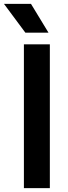

<svg xmlns="http://www.w3.org/2000/svg" viewBox="-50 -968 349 988"><path d="M73 0V-740H206.5V0ZM80.5 -800 -29.5 -948H109.5L199.5 -800Z"/></svg>

Font: Encode Sans SC Condensed Thin SemiBold
Style: Regular
Weight: 600
Version: Version 3.002